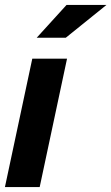

<svg xmlns="http://www.w3.org/2000/svg" viewBox="-21 -759 452 779"><path d="M251 -521 140 0H-1L110 -521ZM249 -739H411L246 -606H128Z"/></svg>

Font: Rosa Sans
Style: Bold Italic
Weight: 700
Italic angle: -12°
Designer: Pentagram / MCKL
Foundry: Pentagram / MCKL
Version: Version 1.005;September 16, 2019;FontCreator 11.5.0.2425 64-